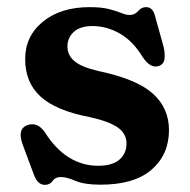

<svg xmlns="http://www.w3.org/2000/svg" viewBox="-20 -506 531 538"><path d="M239 -433Q205 -433 187 -416.8Q169 -400.5 169 -376Q169 -351 188.8 -334.5Q208.5 -318 255.5 -307Q363 -284.5 408.2 -243.8Q453.5 -203 453.5 -141.5Q453.5 -73 405 -30.8Q356.5 11.5 261.5 11.5Q216.5 11.5 191.5 0.8Q166.5 -10 150.5 -10Q135 -10 127.5 1Q120 12 105.5 12Q85.5 12 75 -16.5L43.5 -101Q27.5 -145 57 -155.5Q84.5 -165 105 -136.5Q135.5 -88 173.2 -64.8Q211 -41.5 254.5 -41.5Q295 -41.5 314.8 -58.8Q334.5 -76 334.5 -104Q334.5 -131 310.8 -148.2Q287 -165.5 231 -178Q136.5 -196 93.5 -235.5Q50.5 -275 50.5 -340.5Q50.5 -405 100.5 -445.5Q150.5 -486 231 -486Q264.5 -486 285.8 -480.5Q307 -475 320.2 -469.5Q333.5 -464 342.5 -464Q358 -464 367 -475Q376 -486 389.5 -486Q409 -486 415 -459L438.5 -374.5Q443 -355 440.8 -340.2Q438.5 -325.5 424.5 -321Q401.5 -313.5 379.5 -346.5Q352.5 -391 315.8 -412Q279 -433 239 -433Z"/></svg>

Font: Fraunces 9pt Soft SemiBold
Style: Regular
Weight: 600
Version: Version 1.000;[b76b70a41]